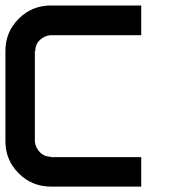

<svg xmlns="http://www.w3.org/2000/svg" viewBox="-20 -687 707 707"><path d="M166.7 -108.3H500V0H166.7Q97.5 0 48.8 -48.8Q0 -97.5 0 -166.7V-500Q0 -569.2 48.8 -617.9Q97.5 -666.7 166.7 -666.7H500V-557.5H166.7Q144.2 -555.8 127.1 -540Q110 -524.2 110 -500H108.3V-166.7Q110 -144.2 126.2 -127.1Q142.5 -110 166.7 -110Z"/></svg>

Font: 0xA000-Squareish-Mono
Style: Squareish-Mono-Bold
Weight: 700
Version: Version 0.1